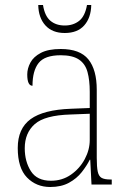

<svg xmlns="http://www.w3.org/2000/svg" viewBox="-20 -738 514 768"><path d="M181 10Q125 10 88 -28Q51 -66 51 -146Q51 -224 102.5 -261.5Q154 -299 264 -303L339 -306V-371Q339 -417 330 -450Q321 -483 295.5 -500Q270 -517 223 -517Q159 -517 134.5 -486Q110 -455 110 -395Q89 -395 89 -440Q89 -464 101.5 -487.5Q114 -511 143.5 -526.5Q173 -542 223 -542Q300 -542 333.5 -500.5Q367 -459 367 -379V-107Q367 -70 371 -51.5Q375 -33 386.5 -26.5Q398 -20 422 -20H427V0H346L341 -99H339Q327 -75 307 -49.5Q287 -24 256 -7Q225 10 181 10ZM184 -15Q229 -15 264 -39.5Q299 -64 319 -101.5Q339 -139 339 -178V-283L262 -280Q159 -277 119 -241.5Q79 -206 79 -145Q79 -92 103.5 -53.5Q128 -15 184 -15ZM239 -606Q189 -606 161.5 -636.5Q134 -667 133 -718H152Q159 -674 181.5 -655Q204 -636 239 -636Q273 -636 296.5 -654.5Q320 -673 328 -718H345Q344 -667 317 -636.5Q290 -606 239 -606Z"/></svg>

Font: Noto Serif Hebrew SemiCondensed Thin
Style: Regular
Weight: 100
Width: 4
Designer: Monotype Design Team
Foundry: Monotype Imaging Inc.
Version: Version 2.004; ttfautohint (v1.8.4.7-5d5b)